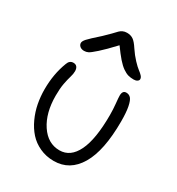

<svg xmlns="http://www.w3.org/2000/svg" viewBox="-183 -876 924 1002"><g transform="rotate(30 279.5 -375.5)"><path d="M141.1 -566.9Q125 -566.9 115.5 -575.2Q106 -583.5 106 -595.2Q106 -605.5 119.4 -620.6Q132.8 -635.7 185.1 -682.1Q203.1 -698.7 221.2 -717.5Q239.3 -736.3 246.3 -743.7Q253.4 -751 264.2 -756.1Q274.9 -761.2 289.1 -761.2Q311 -761.2 326.7 -750.7Q342.3 -740.2 361.8 -710Q382.3 -679.2 404.3 -656Q426.3 -632.8 439.2 -623.3Q452.1 -613.8 460.7 -604.5Q469.2 -595.2 469.2 -585.9Q469.2 -577.6 460.9 -572.3Q452.6 -566.9 439.9 -566.9Q420.9 -566.9 406.2 -571Q391.6 -575.2 373.5 -587.6Q355.5 -600.1 335 -623.5Q314.5 -647 287.1 -685.1Q237.3 -631.8 207 -605Q176.8 -578.1 165.3 -572.5Q153.8 -566.9 141.1 -566.9ZM291 9.8Q244.6 9.8 206.1 -8.1Q167.5 -25.9 141.4 -55.2Q115.2 -84.5 97.2 -123.8Q79.1 -163.1 71 -205.1Q63 -247.1 63 -291Q63 -382.8 92.8 -460Q101.6 -485.8 125 -485.8Q139.2 -485.8 146.5 -476.6Q153.8 -467.3 153.8 -451.2Q153.8 -435.1 147.7 -415.3Q141.6 -395.5 135.7 -365Q129.9 -334.5 129.9 -291Q129.9 -187 174.3 -120.1Q218.8 -53.2 289.1 -53.2Q355 -53.2 390.4 -126.2Q425.8 -199.2 425.8 -344.2Q425.8 -377.9 422.4 -411.6Q418.9 -445.3 418.9 -458Q418.9 -488.8 441.9 -488.8Q458.5 -488.8 469.2 -477.1Q480 -465.3 486.6 -432.6Q493.2 -399.9 493.2 -345.2Q493.2 -168.9 440.2 -79.6Q387.2 9.8 291 9.8Z"/></g></svg>

Font: Shantell Sans Normal
Style: Regular
Weight: 300
Designer: Stephen Nixon, Anya Danilova, Shantell Martin
Foundry: Arrow Type
Version: Version 1.006;[559af2be0]